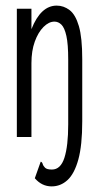

<svg xmlns="http://www.w3.org/2000/svg" viewBox="-20 -488 353 684"><path d="M164 176Q129 176 104 147L125 88Q130 89 132 96Q134 103 140.5 109.5Q147 116 165 116Q196 116 209.5 74Q223 32 223 -45V-275Q223 -331 216.5 -360Q210 -389 199 -400Q188 -411 174 -411Q154 -411 135 -392Q116 -373 104 -340Q92 -307 92 -263V0H40V-457H92V-384Q125 -468 182 -468Q207 -468 228 -452Q249 -436 261 -395Q273 -354 273 -277V-56Q273 30 259 80.5Q245 131 220.5 153.5Q196 176 164 176Z"/></svg>

Font: Inconsolata ExtraCondensed Thin
Style: Regular
Weight: 100
Width: 2
Monospace: yes
Designer: Raph Levien, Cyreal, Brenton Simpson
Foundry: Raph Levien, Cyreal, Google
Version: Version 3.100; ttfautohint (v1.8.4.7-5d5b)